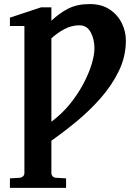

<svg xmlns="http://www.w3.org/2000/svg" viewBox="-20 -707 669 945"><path d="M28.8 217.8V170.9L78.1 168Q87.4 166.5 93.8 160.4Q100.1 154.3 100.1 144.5V-579.1H28.8V-620.1L182.1 -670.9H232.9V-605Q272 -642.1 315.9 -664.6Q359.9 -687 421.4 -687Q480.5 -687 520 -660.4Q559.6 -633.8 579.6 -592.8Q599.6 -551.8 599.6 -507.3Q599.6 -429.7 565.4 -358.6Q531.2 -287.6 476.1 -224.9Q420.9 -162.1 356.9 -109.4Q293 -56.6 232.9 -14.6V144.5Q232.9 154.3 239.5 161.1Q246.1 168 256.3 168L305.2 170.9V217.8ZM232.9 -107.9Q284.2 -146 323.5 -194.3Q362.8 -242.7 389.9 -293.7Q417 -344.7 430.9 -390.4Q444.8 -436 444.8 -468.8Q444.8 -513.7 426.5 -548.1Q408.2 -582.5 370.6 -582.5Q332 -582.5 296.1 -563.2Q260.3 -543.9 232.9 -518.1Z"/></svg>

Font: Charis
Style: Bold
Weight: 700
Designer: Walt Agee, Miriam Martin, Annie Olsen, Victor Gaultney, Lorna Priest, Alan Ward, Bob Hallissy, Martin Hosken, Sharon Cor
Foundry: SIL Global
Version: Version 7.000